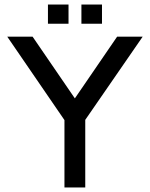

<svg xmlns="http://www.w3.org/2000/svg" viewBox="-20 -829 664 849"><path d="M431 -809H340V-724H431V-809ZM283 -809H192V-724H283V-809ZM611 -667H498L311 -394L124 -667H12L265 -298V0H357V-299L611 -667Z"/></svg>

Font: Maven Pro
Style: Medium
Weight: 500
Designer: Joe Prince
Foundry: Joe Prince
Version: Version 1.003